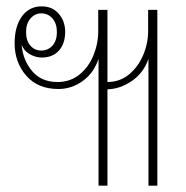

<svg xmlns="http://www.w3.org/2000/svg" viewBox="-20 -584 585 604"><path d="M475 -553V0H447V-399Q432 -355 395 -329.5Q358 -304 318 -303V0H290V-399Q275 -354 240 -329Q205 -304 164 -304Q99 -304 62.5 -346Q26 -388 26 -448Q26 -501 49 -532.5Q72 -564 111 -564Q145 -564 165 -540.5Q185 -517 185 -484Q185 -447 165.5 -425Q146 -403 111 -403Q93 -403 74.5 -413Q56 -423 48 -443Q52 -395 81 -360.5Q110 -326 161 -326Q201 -326 230 -349.5Q259 -373 274 -410Q289 -447 289 -486V-553H318V-326Q357 -326 386 -350Q415 -374 430.5 -411Q446 -448 446 -486V-553ZM62 -483Q62 -456 75.5 -440.5Q89 -425 110 -425Q131 -425 145 -440.5Q159 -456 159 -483Q159 -510 145 -526Q131 -542 110 -542Q90 -542 76 -526Q62 -510 62 -483Z"/></svg>

Font: Trirong Thin
Style: Regular
Weight: 250
Designer: Katatrad Team
Foundry: CadsonDemak
Version: Version 1.001